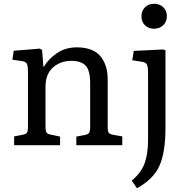

<svg xmlns="http://www.w3.org/2000/svg" viewBox="-20 -773 996 1022"><path d="M799.8 -620.1Q770.5 -620.1 751.7 -638.4Q732.9 -656.7 732.9 -686Q732.9 -715.3 751.7 -734.1Q770.5 -752.9 799.8 -752.9Q830.1 -752.9 849.1 -734.6Q868.2 -716.3 868.2 -687Q868.2 -657.7 848.9 -638.9Q829.6 -620.1 799.8 -620.1ZM55.2 0V-46.9L103 -56.2Q112.3 -58.1 117.9 -61.5Q123.5 -64.9 125.7 -72Q127.9 -79.1 128.4 -85Q128.9 -90.8 128.9 -104V-386.2Q128.9 -421.4 123.3 -433.1Q117.7 -444.8 95.2 -448.2L45.9 -455.1L53.2 -502.9L191.9 -514.2L204.1 -506.8L210.9 -418H213.9Q237.8 -459.5 283.4 -490.2Q329.1 -521 389.2 -521Q434.1 -521 466.8 -507.6Q499.5 -494.1 517.8 -469.7Q536.1 -445.3 544.7 -415.8Q553.2 -386.2 553.2 -350.1V-96.2Q553.2 -74.7 558.6 -66.7Q564 -58.6 584 -55.2L630.9 -46.9V0H386.2V-45.9L430.2 -54.2Q448.7 -57.6 454.3 -66.2Q460 -74.7 460 -96.2V-320.8Q460 -345.2 458.5 -361.8Q457 -378.4 451.2 -396.2Q445.3 -414.1 434.8 -424.8Q424.3 -435.5 405.5 -442.4Q386.7 -449.2 359.9 -449.2Q302.7 -449.2 262.5 -414.3Q222.2 -379.4 222.2 -310.1V-100.1Q222.2 -77.6 226.8 -68.8Q231.4 -60.1 247.1 -57.1L299.8 -45.9V0ZM709 229 681.2 188Q729.5 149.4 748.8 98.9Q768.1 48.3 768.1 -27.8V-381.8Q768.1 -417.5 762 -429.7Q755.9 -441.9 731.9 -444.8L684.1 -452.1L691.9 -502L849.1 -509.8L860.8 -504.9V-95.2Q860.8 41 827.6 111.8Q794.4 182.6 709 229Z"/></svg>

Font: Literata Book
Style: Regular
Weight: 400
Designer: Latin by Veronika Burian and Jose Scaglione. Greek by Irene Vlachou. Cyrillic by Vera Evstafieva
Foundry: TypeTogether
Version: Version 2.003;PS 002.003;hotconv 1.0.88;makeotf.lib2.5.64775